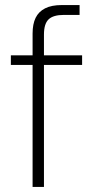

<svg xmlns="http://www.w3.org/2000/svg" viewBox="-20 -740 374 760"><path d="M109 0V-607Q109 -645 121 -669.5Q133 -694 158.5 -707Q184 -720 225 -720H295V-681H233Q191 -681 172.5 -663.5Q154 -646 154 -603V0ZM23 -483V-521H305V-483Z"/></svg>

Font: DM Sans 10pt ExtraLight
Style: Regular
Weight: 250
Version: Version 4.004;gftools[0.9.30]